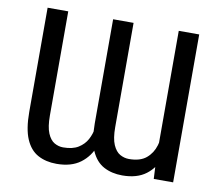

<svg xmlns="http://www.w3.org/2000/svg" viewBox="-80 -824 1069 930"><g transform="rotate(10 454.0 -359.5)"><path d="M726.1 -105V-727.5H826.7V0H731.4ZM734.4 -246.1 779.3 -247.1Q779.3 -173.3 758.8 -115.2Q738.3 -57.1 694.1 -23.7Q649.9 9.8 577.6 9.8Q525.9 9.8 486.6 -11.2Q447.3 -32.2 425.3 -81.3Q403.3 -130.4 403.3 -215.3V-727.5H503.9V-215.3Q503.9 -159.2 517.3 -128.4Q530.8 -97.7 551.8 -85.9Q572.8 -74.2 595.7 -74.2Q650.9 -74.2 680.9 -99.4Q710.9 -124.5 722.7 -164.1Q734.4 -203.6 734.4 -246.1ZM413.1 -246.1 458 -247.1Q458.5 -173.3 437.5 -115.2Q416.5 -57.1 371.6 -23.7Q326.7 9.8 254.4 9.8Q201.7 9.8 162.6 -11.5Q123.5 -32.7 102.3 -82Q81.1 -131.3 81.1 -215.3V-727.5H182.6V-215.3Q182.6 -159.2 195.6 -128.4Q208.5 -97.7 229 -85.9Q249.5 -74.2 272 -74.2Q318.8 -74.2 346.9 -91.8Q375 -109.4 389.4 -136.2Q403.8 -163.1 408.4 -192.6Q413.1 -222.2 413.1 -246.1Z"/></g></svg>

Font: Inter Variable LoSnoCo
Style: Regular
Weight: 400
Designer: Rasmus Andersson
Foundry: rsms
Version: Version 4.000;git-a52131595; featfreeze: case,dlig,ss01,ss02